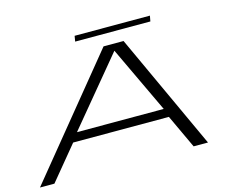

<svg xmlns="http://www.w3.org/2000/svg" viewBox="-106 -931 1311 1085"><g transform="rotate(-15 549.0 -389.0)"><path d="M0.5 0 554 -677.5H671L983.5 0H899.5L807.5 -197H247.5L85 0ZM283.5 -248H791L607 -637.5H606.5ZM406 -745 411.5 -777.5H852L846 -745Z"/></g></svg>

Font: Anybody UltraExpanded Light
Style: Italic
Weight: 300
Width: 9
Italic angle: -10°
Designer: Tyler Finck
Foundry: Etcetera Type Company
Version: Version 1.010; ttfautohint (v1.8.3) -l 8 -r 50 -G 200 -x 14 